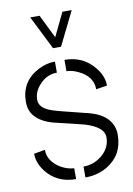

<svg xmlns="http://www.w3.org/2000/svg" viewBox="-83 -773 576 832"><g transform="rotate(-10 205.0 -357.5)"><path d="M109.4 -719.7H150.4L201.2 -616.2L251 -719.7H292L218.8 -571.3H183.6ZM23.4 -134.8 72.3 -143.6Q72.3 -92.8 126 -60.5Q155.3 -43.9 183.6 -43V4.9Q98.6 4.9 50.8 -58.6Q23.4 -95.7 23.4 -134.8ZM27.3 -362.3Q27.3 -451.2 106.4 -493.2Q143.6 -512.7 181.6 -512.7V-463.9Q135.7 -463.9 102.5 -425.8Q77.1 -397.5 77.1 -362.3Q77.1 -328.1 125 -309.6Q143.6 -301.8 272.5 -270.5Q279.3 -268.6 285.2 -267.6Q387.7 -241.2 394.5 -162.1Q394.5 -157.2 394.5 -152.3Q394.5 -65.4 323.2 -21.5Q279.3 4.9 224.6 4.9V-43Q275.4 -43 313.5 -79.1Q344.7 -109.4 344.7 -151.4Q344.7 -195.3 263.7 -220.7Q258.8 -222.7 139.6 -251Q130.9 -252.9 124 -254.9Q38.1 -280.3 28.3 -344.7Q27.3 -353.5 27.3 -362.3ZM223.6 -462.9V-512.7Q305.7 -512.7 354.5 -451.2Q385.7 -413.1 385.7 -371.1L336.9 -363.3Q336.9 -420.9 273.4 -450.2Q246.1 -462.9 223.6 -462.9Z"/></g></svg>

Font: Post No Bills Colombo
Style: Regular
Weight: 500
Designer: Kosala Senevirathne, Siva Puranthara, Lasantha Premarathna, Tharique Azeez
Foundry: Mooniak
Version: Version 1.220 ; ttfautohint (v1.5)